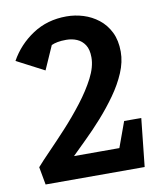

<svg xmlns="http://www.w3.org/2000/svg" viewBox="-79 -753 691 817"><g transform="rotate(-10 266.5 -344.5)"><path d="M52 0 38 -77Q57 -99 93 -136Q129 -173 170.5 -218Q212 -263 250.5 -313Q289 -363 313.5 -410.5Q338 -458 338 -499Q338 -533 325 -553Q312 -573 291 -582Q270 -591 245 -591Q223 -591 207.5 -588Q192 -585 181 -580L136 -478L17 -540Q53 -605 116.5 -647Q180 -689 263 -689Q300 -689 335.5 -678Q371 -667 400.5 -644Q430 -621 447.5 -585.5Q465 -550 465 -501Q465 -457 445.5 -411Q426 -365 394 -320Q362 -275 325 -233.5Q288 -192 253 -158Q218 -124 192 -98H388L428 -208H502L480 0Z"/></g></svg>

Font: Kreon Light SemiBold
Style: Regular
Weight: 600
Version: Version 2.002